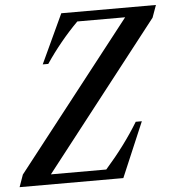

<svg xmlns="http://www.w3.org/2000/svg" viewBox="-68 -812 788 862"><g transform="rotate(-5 326.5 -381.0)"><path d="M-14.5 0 5 -55 524 -718.5H308.5Q268 -678 230.8 -632.5Q193.5 -587 162 -540H137L240 -761.5H666.5L646.5 -706L130.5 -45H380Q425 -96 462.2 -146Q499.5 -196 530.5 -247H558L453 0Z"/></g></svg>

Font: Libre Caslon Condensed Medium Italic
Style: Regular
Weight: 500
Italic angle: -22.583°
Designer: Pablo Impallari, Rodrigo Fuenzalida, Katja Schimmel, Ertekin Erdin
Foundry: Pablo Impallari, Rodrigo Fuenzalida
Version: Version 2.000; ttfautohint (v1.8.4.7-5d5b);gftools[0.9.33]